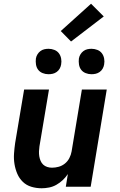

<svg xmlns="http://www.w3.org/2000/svg" viewBox="-20 -999 640 1027"><path d="M203 8Q174 8 147.5 0Q121 -8 102 -26.5Q83 -45 72.5 -69.5Q62 -94 57.5 -121.5Q53 -149 55 -177.5Q57 -206 61 -234L109 -520H242L191 -216Q189 -203 188.5 -189.5Q188 -176 190 -163.5Q192 -151 197 -139Q202 -127 211 -118.5Q220 -110 232.5 -106Q245 -102 258 -102Q276 -102 294 -107Q312 -112 327 -124Q342 -136 351 -153.5Q360 -171 363 -189L418 -520H551L465 0H332L343 -68Q331 -50 315.5 -35.5Q300 -21 281.5 -10.5Q263 0 242.5 4Q222 8 203 8ZM469 -602Q453 -602 438 -608Q423 -614 414 -626Q405 -638 402.5 -654Q400 -670 402 -686Q404 -698 410.5 -708.5Q417 -719 426.5 -726Q436 -733 447 -735.5Q458 -738 470 -738Q486 -738 501 -732Q516 -726 525 -714Q534 -702 537 -686Q540 -670 537 -654Q535 -642 529 -631.5Q523 -621 513 -614Q503 -607 492 -604.5Q481 -602 469 -602ZM239 -602Q223 -602 208 -608Q193 -614 184 -626Q175 -638 172.5 -654Q170 -670 172 -686Q174 -698 180.5 -708.5Q187 -719 196.5 -726Q206 -733 217 -735.5Q228 -738 240 -738Q256 -738 271 -732Q286 -726 295 -714Q304 -702 307 -686Q310 -670 307 -654Q305 -642 299 -631.5Q293 -621 283 -614Q273 -607 262 -604.5Q251 -602 239 -602ZM360 -777 305 -833 467 -979 535 -911Z"/></svg>

Font: Iosevka Aile Extrabold Oblique
Style: Regular
Weight: 800
Italic angle: -9°
Designer: Belleve Invis
Foundry: Belleve Invis
Version: Version 31.1.0; ttfautohint (v1.8.4)